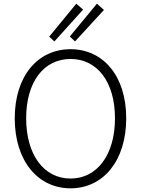

<svg xmlns="http://www.w3.org/2000/svg" viewBox="-20 -1009 765 1042"><path d="M363 13C539 13 665 -135 665 -367C665 -598 539 -742 363 -742C186 -742 60 -598 60 -367C60 -135 186 13 363 13ZM363 -40C218 -40 122 -169 122 -367C122 -565 218 -689 363 -689C507 -689 604 -565 604 -367C604 -169 507 -40 363 -40ZM247 -810 275 -784 431 -957 394 -989ZM359 -811 387 -784 544 -955 506 -989Z"/></svg>

Font: GenYoGothic2 TW L
Style: Regular
Weight: 300
Version: Version 2.100;PS 2.1;hotconv 16.6.51;makeotf.lib2.5.65220 DE